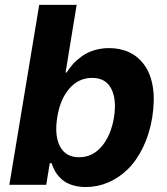

<svg xmlns="http://www.w3.org/2000/svg" viewBox="-20 -747 675 776"><path d="M17.8 0 138.5 -727.3H289.8L245 -453.8H249.3Q260.7 -472.3 275.2 -488.3Q289.8 -504.3 310.7 -519.5Q331.7 -534.8 360.1 -543.7Q388.5 -552.6 421.2 -552.6Q466.6 -552.6 503.2 -535.2Q539.8 -517.8 564.6 -482.6Q589.5 -447.4 597.8 -394.9Q606.2 -342.3 595.2 -272Q584.2 -205.3 558.1 -151.5Q532 -97.7 496.3 -62.9Q460.6 -28.1 417.3 -9.6Q373.9 8.9 327.1 8.9Q295.5 8.9 270.4 0.5Q245.4 -7.8 229.4 -22.4Q213.4 -36.9 203.8 -52.9Q194.2 -68.9 188.6 -87.4H181.1L166.9 0ZM211.3 -272.7Q199.6 -198.9 222.5 -155.2Q245.4 -111.5 299.4 -111.5Q354 -111.5 391.3 -155.5Q428.6 -199.6 440.7 -272.7Q452.1 -345.5 429.5 -388.8Q407 -432.2 352.3 -432.2Q297.9 -432.2 260.5 -389.2Q223 -346.2 211.3 -272.7Z"/></svg>

Font: Karasuma Gothic
Style: Bold Italic
Weight: 700
Italic angle: 9.39998°
Designer: Rasmus Andersson / Ryoko Nishizuka
Foundry: Genbu
Version: Version 1.00